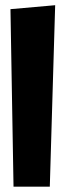

<svg xmlns="http://www.w3.org/2000/svg" viewBox="-20 -722 253 734"><path d="M31.7 -8.3 20 -687 190.9 -702.1 170.4 -8.3Z"/></svg>

Font: Some Time Later
Style: Regular
Weight: 400
Version: Version 003.300